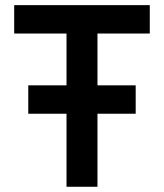

<svg xmlns="http://www.w3.org/2000/svg" viewBox="-20 -713 626 733"><path d="M87.9 -278.8H233.9V0H352.1V-278.8H498V-387.2H352.1V-585H551.8V-693.4H34.2V-585H233.9V-387.2H87.9Z"/></svg>

Font: Cascadia Code NF SemiBold
Style: Regular
Weight: 600
Monospace: yes
Designer: Aaron Bell
Foundry: Saja Typeworks
Version: Version 2404.023